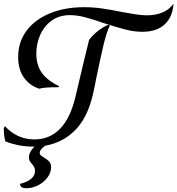

<svg xmlns="http://www.w3.org/2000/svg" viewBox="-83 -760 937 1015"><path d="M834 -740Q830 -671 788 -631.5Q746 -592 670 -592Q626 -592 581.5 -603.5Q537 -615 465 -638Q405 -659 364 -669.5Q323 -680 287 -680Q230 -680 190 -651Q150 -622 129.5 -575.5Q109 -529 109 -476Q109 -417 137.5 -376Q166 -335 230 -304L226 -299Q148 -299 125 -291Q76 -306 44.5 -348.5Q13 -391 13 -459Q13 -539 58 -598.5Q103 -658 182 -690Q261 -722 361 -722Q409 -722 454.5 -715.5Q500 -709 560 -697Q596 -690 632 -684.5Q668 -679 694 -679Q738 -679 774.5 -693.5Q811 -708 834 -740ZM489 -629 498 -626Q480 -588 465 -525.5Q450 -463 426 -347Q418 -303 407 -256Q378 -135 313 -70.5Q248 -6 157 10Q127 30 127 48Q127 56 132.5 61Q138 66 150 73Q168 84 177.5 94.5Q187 105 187 125Q187 152 168.5 177.5Q150 203 119.5 219Q89 235 57 235Q23 235 23 212Q102 192 102 143Q102 131 97.5 122.5Q93 114 85 106Q77 96 73.5 89.5Q70 83 70 72Q70 44 99 15H93Q48 15 9 6.5Q-30 -2 -55 -13Q-63 -44 -63 -82L-57 -93Q8 -23 98 -23Q264 -23 317 -253Q363 -450 388 -549Q408 -576 436.5 -597.5Q465 -619 489 -629Z"/></svg>

Font: Charmonman
Style: Bold
Weight: 700
Designer: Ekaluck Peanpanawate
Foundry: Cadson Demak Co.,Ltd.
Version: Version 1.000; ttfautohint (v1.6)